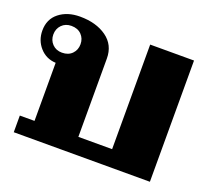

<svg xmlns="http://www.w3.org/2000/svg" viewBox="-100 -693 912 823"><g transform="rotate(20 355.5 -281.5)"><path d="M36 -76H103V-341Q59 -343 30.5 -375Q2 -407 2 -452Q2 -504 39.5 -533.5Q77 -563 134 -563Q208 -563 255.5 -529Q303 -495 303 -433V-76H457V-553H657V0H36ZM176 -452Q176 -478 159 -495.5Q142 -513 113 -513Q86 -513 69 -495.5Q52 -478 52 -452Q52 -426 69 -408.5Q86 -391 113 -391Q142 -391 159 -408.5Q176 -426 176 -452Z"/></g></svg>

Font: Taviraj Black
Style: Regular
Weight: 900
Designer: Katatrad Team
Foundry: CadsonDemak
Version: Version 1.001